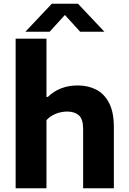

<svg xmlns="http://www.w3.org/2000/svg" viewBox="-20 -1017 695 1037"><path d="M64.5 0V-808H231V-493.5H238.5Q302 -555.5 400 -555.5Q455.5 -555.5 499.5 -533Q543.5 -510.5 569.2 -460.8Q595 -411 595 -330V0H429V-320Q429 -373.5 406 -394Q383 -414.5 343 -414.5Q312 -414.5 282 -402.8Q252 -391 231 -368V0ZM117 -845.5 260 -997H401L544 -845.5H413L330.5 -936L248 -845.5Z"/></svg>

Font: Encode Sans SmExp
Style: Bold
Weight: 700
Width: 6
Designer: Multiple Designers
Foundry: Impallari Type
Version: Version 3.002; ttfautohint (v1.8.3) -l 8 -r 50 -G 200 -x 14 